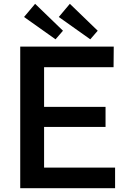

<svg xmlns="http://www.w3.org/2000/svg" viewBox="-20 -986 677 1006"><path d="M86 -742V0H583V-108H211V-321H533V-426H211V-634H575L576 -742ZM310 -825 164 -966 106 -897 271 -780ZM492 -825 346 -966 288 -897 453 -780Z"/></svg>

Font: Morrison SemiBold
Style: Regular
Weight: 600
Designer: Pablo Impallari, Rodrigo Fuenzalida (Modified by Dan O. Williams)
Version: Version 0.030; ttfautohint (v1.8.1)